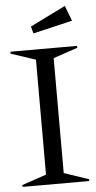

<svg xmlns="http://www.w3.org/2000/svg" viewBox="-55 -815 425 849"><g transform="rotate(-5 157.5 -390.5)"><path d="M8.8 -7.8 118.2 -44.9V-555.2L7.8 -591.8L9.8 -600.1H303.2L305.2 -591.8L196.8 -555.2V-44.9L307.1 -7.8L305.2 0H11.2ZM108.9 -703.1 266.1 -780.8 292 -712.9 117.2 -671.9Z"/></g></svg>

Font: Halibut Cnd
Style: Regular
Weight: 400
Width: 3
Designer: Matteo Maggi
Foundry: Collletttivo
Version: Version 3.080 | FøM Fix